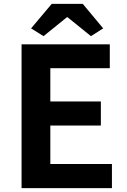

<svg xmlns="http://www.w3.org/2000/svg" viewBox="-20 -968 655 988"><path d="M91 0H556V-124H239V-322H499V-446H239V-617H545V-740H91ZM140 -822 204 -782 324 -879H328L448 -782L511 -822L406 -948H246Z"/></svg>

Font: Source Han Sans Old Style Bold
Style: Regular
Weight: 700
Designer: Ryoko NISHIZUKA (kana & ideographs); Paul D. Hunt (Latin, Greek & Cyrillic); Wenlong ZHANG (bopomofo); Sandoll Communica
Foundry: Adobe Systems Incorporated
Version: Version 1.004;PS 1.004;hotconv 1.0.81;makeotf.lib2.5.63406